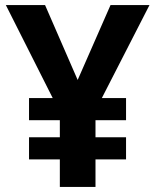

<svg xmlns="http://www.w3.org/2000/svg" viewBox="-20 -734 612 754"><path d="M285 -420 414 -714H567L380 -349H475V-262H355V-195H475V-108H355V0H215V-108H94V-195H215V-262H94V-349H187L3 -714H157Z"/></svg>

Font: Noto Sans Javanese
Style: Regular
Weight: 400
Designer: Monotype Design Team
Foundry: Monotype Imaging Inc.
Version: Version 2.004